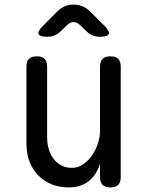

<svg xmlns="http://www.w3.org/2000/svg" viewBox="-20 -805 640 835"><path d="M415 -515Q415 -538 426 -549Q437 -560 460 -560Q483 -560 494 -549Q505 -538 505 -515V-35Q505 -12 494 -1Q483 10 460 10Q437 10 426 -1Q415 -12 415 -35V-94Q401 -46 367 -18Q333 10 278 10Q238 10 204.5 -3.5Q171 -17 146.5 -42Q122 -67 108.5 -102Q95 -137 95 -180V-515Q95 -538 106 -549Q117 -560 140 -560Q163 -560 174 -549Q185 -538 185 -515V-206Q185 -180 192 -156.5Q199 -133 212.5 -115Q226 -97 246 -86Q266 -75 293 -75Q320 -75 342.5 -91Q365 -107 381 -130.5Q397 -154 406 -182Q415 -210 415 -234ZM186 -645Q153 -645 148 -657Q143 -669 166 -692L229 -755Q244 -770 261.5 -777.5Q279 -785 300 -785Q321 -785 339 -777.5Q357 -770 372 -755L434 -693Q458 -669 453 -657Q448 -645 414 -645Q397 -645 382.5 -651Q368 -657 356 -669L329 -695Q315 -709 300 -709Q285 -709 271 -695L243 -668Q231 -657 217 -651Q203 -645 186 -645Z"/></svg>

Font: Maple Mono
Style: Regular
Weight: 400
Monospace: yes
Designer: subframe7536
Version: Version 7.300